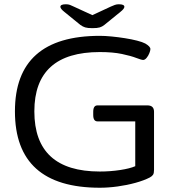

<svg xmlns="http://www.w3.org/2000/svg" viewBox="-20 -874 845 900"><path d="M448 6Q50 6 50 -352Q50 -706 448 -706Q472 -706 503 -703Q534 -700 565.5 -695Q597 -690 622.5 -683.5Q648 -677 661 -670Q685 -656 685 -644Q685 -637 680 -624.5Q675 -612 667 -602.5Q659 -593 651 -593Q643 -593 618.5 -602.5Q594 -612 551.5 -621Q509 -630 448 -630Q141 -630 141 -352Q141 -70 448 -70Q497 -70 543 -77Q589 -84 614 -95V-305H437Q417 -305 417 -335V-350Q417 -380 437 -380H671Q702 -380 702 -350V-78Q702 -62 697.5 -55Q693 -48 682 -42Q655 -28 615 -17Q575 -6 531.5 0Q488 6 448 6ZM537 -854Q563 -854 563 -842Q563 -833 544 -818L469 -757Q459 -749 447.5 -745.5Q436 -742 413 -742Q391 -742 379.5 -745.5Q368 -749 357 -757L282 -818Q263 -833 263 -842Q263 -854 289 -854Q300 -854 308 -851Q316 -848 326 -843L413 -803L499 -843Q510 -848 518.5 -851Q527 -854 537 -854Z"/></svg>

Font: Asap Expanded
Style: Regular
Weight: 400
Width: 7
Designer: Pablo Cosgaya
Foundry: Omnibus-Type
Version: Version 3.001; ttfautohint (v1.8.4.7-5d5b)